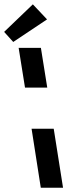

<svg xmlns="http://www.w3.org/2000/svg" viewBox="-102 -886 368 906"><path d="M-14 -660 16 -472.5H121L91 -660ZM-82.5 -735.5 -39.5 -688 120 -794.5 53 -865.5ZM47 -278.5 90.5 0H195.5L151.5 -278.5Z"/></svg>

Font: Font.Observer
Style: Regular
Weight: 500
Italic angle: 9°
Version: Version 1.001;FEAKit 1.0